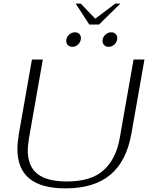

<svg xmlns="http://www.w3.org/2000/svg" viewBox="-20 -1028 816 1058"><path d="M76 -207Q76 -243 84 -291L156 -700H216L140 -268Q133 -224 133 -200Q133 -112 186 -70Q239 -28 348 -28Q483 -28 551.5 -90.5Q620 -153 640 -268L716 -700H776L704 -291Q677 -139 587.5 -64.5Q498 10 341 10Q208 10 142 -44Q76 -98 76 -207ZM397 -1008H425L505 -925L615 -1008H643L526 -893H472ZM345 -802Q345 -822 359.5 -836Q374 -850 393 -850Q408 -850 417 -841Q426 -832 426 -818Q426 -799 412 -784.5Q398 -770 379 -770Q364 -770 354.5 -779Q345 -788 345 -802ZM545 -802Q545 -822 559.5 -836Q574 -850 593 -850Q608 -850 617 -841Q626 -832 626 -818Q626 -799 612 -784.5Q598 -770 579 -770Q564 -770 554.5 -779Q545 -788 545 -802Z"/></svg>

Font: Fahkwang ExtraLight
Style: Italic
Weight: 275
Italic angle: -10°
Designer: Suppakit Chalermlarp | Katatrad Co.,Ltd.
Foundry: Cadson Demak Co.,Ltd.
Version: Version 1.000; ttfautohint (v1.6)